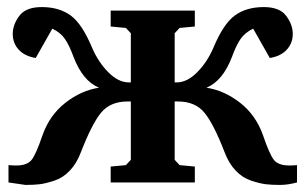

<svg xmlns="http://www.w3.org/2000/svg" viewBox="-20 -516 864 543"><path d="M4 0V-49Q14 -48 26 -48Q57 -48 69.5 -64Q82 -80 100 -133Q120 -190 164.5 -225Q209 -260 260 -268Q214 -287 188 -355Q176 -388 163.5 -406Q151 -424 128 -435L81 -352Q50 -357 33 -375.5Q16 -394 16 -420Q16 -446 34.5 -471Q53 -496 98 -496Q147 -496 179.5 -472.5Q212 -449 240 -382Q258 -340 286.5 -311.5Q315 -283 344 -283H350V-422L336 -437L293 -441V-486H531V-441L488 -437L474 -422V-283H480Q509 -283 537.5 -311.5Q566 -340 584 -382Q612 -449 644.5 -472.5Q677 -496 726 -496Q771 -496 789.5 -471Q808 -446 808 -420Q808 -394 791 -375.5Q774 -357 743 -352L696 -435Q673 -424 660.5 -406Q648 -388 636 -355Q610 -287 564 -268Q615 -260 659.5 -225Q704 -190 724 -133Q742 -80 754.5 -64Q767 -48 798 -48Q810 -48 820 -49V0Q794 7 772 7Q748 7 731.5 5Q715 3 690.5 -5Q666 -13 646.5 -33.5Q627 -54 615 -86Q584 -166 558 -197.5Q532 -229 483 -229H474V-64L488 -49L531 -45V0H293V-45L336 -49L350 -64V-229H341Q292 -229 266 -197.5Q240 -166 209 -86Q197 -54 177.5 -33.5Q158 -13 133.5 -5Q109 3 92.5 5Q76 7 52 7Z"/></svg>

Font: Khartiya
Style: Bold
Weight: 700
Version: Version 1.0.2